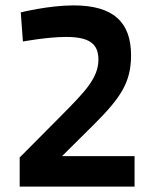

<svg xmlns="http://www.w3.org/2000/svg" viewBox="-20 -692 570 712"><path d="M479 0V-113H210L329 -231C427 -329 466 -386 466 -487C466 -610 400 -672 253 -672C160 -672 57 -646 57 -646L65 -538C65 -538 155 -555 225 -555C308 -555 345 -532 345 -471C345 -402 293 -350 208 -264L53 -108V0Z"/></svg>

Font: TitilliumText22L
Style: 800 wt
Weight: 800
Designer: Campivisivi
Foundry: Campivisivi
Version: 1.000